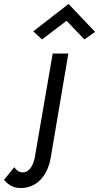

<svg xmlns="http://www.w3.org/2000/svg" viewBox="-137 -730 500 969"><path d="M199 -625 289 -531 343 -569 209 -710 31 -572 75 -531ZM-65 114 -117 178C-98 199 -73 219 -36 219C-35 219 -33 219 -32 219C51 219 106 153 120 60L208 -460H129L41 50C35 98 14 140 -22 140C-39 140 -53 131 -65 114Z"/></svg>

Font: Jost
Style: Italic
Weight: 400
Italic angle: -5°
Version: Version 3.710